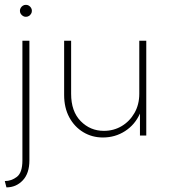

<svg xmlns="http://www.w3.org/2000/svg" viewBox="-20 -566 707 802"><path d="M6.9 216.7 0 190.3Q27.8 190.3 50.7 172.6Q73.6 154.9 73.6 104.2V-395.8H102.8V103.5Q102.8 158.3 75 187.5Q47.2 216.7 6.9 216.7ZM88.2 -495.8Q81.2 -495.8 75.7 -499.3Q70.1 -502.8 66.7 -508.3Q63.2 -513.9 63.2 -520.8Q63.2 -527.8 66.7 -533.3Q70.1 -538.9 75.7 -542.4Q81.2 -545.8 88.2 -545.8Q95.1 -545.8 100.7 -542.4Q106.2 -538.9 109.7 -533.3Q113.2 -527.8 113.2 -520.8Q113.2 -513.9 109.7 -508.3Q106.2 -502.8 100.7 -499.3Q95.1 -495.8 88.2 -495.8Z M409.7 8.3Q364.6 8.3 327.8 -13.9Q291 -36.1 269.4 -76Q247.9 -116 247.9 -169.4V-395.8H277.1V-174.3Q277.1 -100.7 317 -60.1Q356.9 -19.4 413.9 -19.4Q454.9 -19.4 488.2 -39.2Q521.5 -59 541.7 -94.1Q561.8 -129.2 561.8 -174.3V-395.8H591V0H564.6V-91.7Q543.8 -45.1 502.4 -18.4Q461.1 8.3 409.7 8.3Z"/></svg>

Font: Afacad Flux Thin
Style: Regular
Weight: 250
Designer: Kristian Moeller
Foundry: Dicotype
Version: Version 1.100